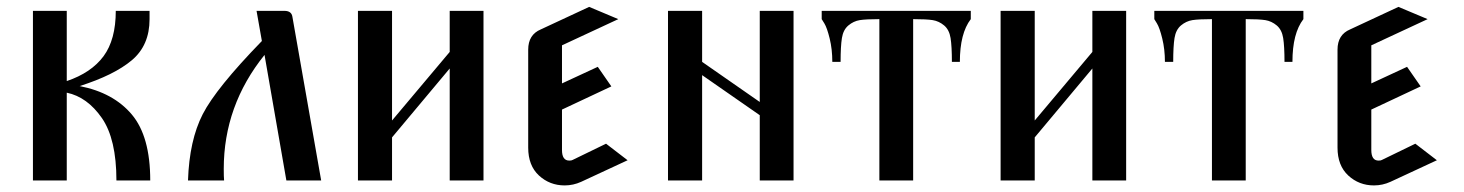

<svg xmlns="http://www.w3.org/2000/svg" viewBox="-20 -532 4315 566"><path d="M77.1 0V-500H176.8V-293Q249 -317.4 285.2 -366.2Q321.3 -415 321.3 -500H420.9V-475.6Q420.9 -398.4 368.7 -354.5Q316.4 -310.5 214.8 -278.3Q314.5 -258.8 368.7 -194.3Q422.9 -129.9 422.9 0H323.2Q323.2 -122.1 280.3 -184.1Q237.3 -246.1 176.8 -258.8V0Z M534.2 0Q538.1 -118.2 577.6 -195.3Q617.2 -272.5 752 -411.1L736.3 -500H818.4Q838.9 -500 841.8 -483.4L926.8 0H824.2L759.8 -370.1Q639.6 -220.7 639.6 -34.2Q639.6 -10.7 640.6 0Z M1035.2 0V-500H1135.7V-176.8L1305.7 -378.9V-500H1405.3V0H1305.7V-330.1L1135.7 -127V0Z M1537.1 -96.7V-385.7Q1537.1 -429.7 1574.2 -445.3L1716.8 -511.7L1802.7 -475.6L1636.7 -398.4V-286.1L1742.2 -335L1782.2 -277.3L1636.7 -209V-89.8Q1636.7 -58.6 1658.2 -58.6Q1665 -58.6 1668 -60.5L1766.6 -108.4L1830.1 -59.6L1693.4 3.9Q1669.9 14.6 1644.5 14.6Q1600.6 14.6 1568.8 -14.6Q1537.1 -43.9 1537.1 -96.7Z M1949.2 0V-500H2049.8V-349.6L2219.7 -231.4V-500H2319.3V0H2219.7V-192.4L2049.8 -310.5V0Z M2402.3 -475.6V-500H2841.8V-475.6Q2809.6 -433.6 2809.6 -349.6H2786.1Q2786.1 -395.5 2782.2 -419.9Q2778.3 -444.3 2763.2 -457Q2748 -469.7 2729.5 -472.7Q2710.9 -475.6 2671.9 -475.6V0H2572.3V-475.6Q2533.2 -475.6 2514.6 -472.7Q2496.1 -469.7 2481 -457Q2465.8 -444.3 2461.9 -419.9Q2458 -395.5 2458 -349.6H2433.6Q2433.6 -386.7 2425.8 -418.5Q2418 -450.2 2410.2 -462.9Z M2929.7 0V-500H3030.3V-176.8L3200.2 -378.9V-500H3299.8V0H3200.2V-330.1L3030.3 -127V0Z M3382.8 -475.6V-500H3822.3V-475.6Q3790 -433.6 3790 -349.6H3766.6Q3766.6 -395.5 3762.7 -419.9Q3758.8 -444.3 3743.7 -457Q3728.5 -469.7 3710 -472.7Q3691.4 -475.6 3652.3 -475.6V0H3552.7V-475.6Q3513.7 -475.6 3495.1 -472.7Q3476.6 -469.7 3461.4 -457Q3446.3 -444.3 3442.4 -419.9Q3438.5 -395.5 3438.5 -349.6H3414.1Q3414.1 -386.7 3406.2 -418.5Q3398.4 -450.2 3390.6 -462.9Z M3922.9 -96.7V-385.7Q3922.9 -429.7 3960 -445.3L4102.5 -511.7L4188.5 -475.6L4022.5 -398.4V-286.1L4127.9 -335L4168 -277.3L4022.5 -209V-89.8Q4022.5 -58.6 4043.9 -58.6Q4050.8 -58.6 4053.7 -60.5L4152.3 -108.4L4215.8 -59.6L4079.1 3.9Q4055.7 14.6 4030.3 14.6Q3986.3 14.6 3954.6 -14.6Q3922.9 -43.9 3922.9 -96.7Z"/></svg>

Font: TriodPostnaja
Style: Medium
Weight: 500
Version: 20110805